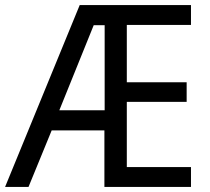

<svg xmlns="http://www.w3.org/2000/svg" viewBox="-21 -734 825 754"><path d="M729 0V-78H477V-334H712V-411H477V-636H729V-714H292L-1 0H91L182 -222H389V0ZM212 -301 347 -635H390V-301Z"/></svg>

Font: Noto Sans Devanagari UI SemiCondensed
Style: Regular
Weight: 400
Width: 4
Designer: Jelle Bosma - Monotype Design Team
Foundry: Monotype Imaging Inc.
Version: Version 2.004